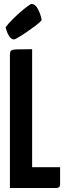

<svg xmlns="http://www.w3.org/2000/svg" viewBox="-20 -948 338 968"><path d="M30 0V-672Q30 -686 35 -692Q40 -698 63.5 -699Q87 -700 142 -700V-105H283V-20Q283 -8 277.5 -4Q272 0 263 0ZM51 -749Q37 -749 27 -764.5Q17 -780 12.5 -795Q8 -810 8 -810Q21 -828 41 -848Q61 -868 82 -886.5Q103 -905 119 -916.5Q135 -928 139 -928Q158 -928 172 -901Q186 -874 190 -846Q181 -835 160 -819Q139 -803 115.5 -787Q92 -771 73.5 -760Q55 -749 51 -749Z"/></svg>

Font: Yanone Kaffeesatz ExtraLight
Style: Regular
Weight: 200
Designer: Yanone (Cyrillic: Daniel Pouzeot, Huerta Tipografica, and Cyreal)
Foundry: Yanone
Version: Version 2.003